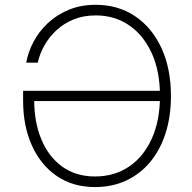

<svg xmlns="http://www.w3.org/2000/svg" viewBox="-20 -757 789 787"><path d="M369.6 9.8Q278.8 9.8 212.6 -35.6Q146.5 -81.1 110.6 -160.9Q74.7 -240.7 74.7 -344.2V-384.8H647V-342.8H104.5L120.1 -348.1Q120.1 -256.3 149.7 -185.3Q179.2 -114.3 235.1 -74Q291 -33.7 369.6 -33.7Q449.2 -33.7 509 -74.2Q568.8 -114.7 602.3 -189Q635.7 -263.2 635.7 -363.3Q635.7 -464.8 602.1 -538.8Q568.4 -612.8 509.3 -653.3Q450.2 -693.8 372.6 -693.8Q322.3 -693.8 282 -677.5Q241.7 -661.1 211.7 -633.3Q181.6 -605.5 162.1 -570.8Q142.6 -536.1 134.8 -500H87.4Q95.2 -543.5 117.4 -585.7Q139.6 -627.9 176 -662.1Q212.4 -696.3 261.7 -716.8Q311 -737.3 372.6 -737.3Q463.9 -737.3 533.2 -690.9Q602.5 -644.5 641.6 -560.5Q680.7 -476.6 680.7 -363.3Q680.7 -278.8 658.4 -210.2Q636.2 -141.6 595.2 -92.5Q554.2 -43.5 496.8 -16.8Q439.5 9.8 369.6 9.8Z"/></svg>

Font: Inter ExtraLight
Style: Regular
Weight: 250
Designer: Rasmus Andersson
Foundry: rsms
Version: Version 4.001;git-66647c0bb